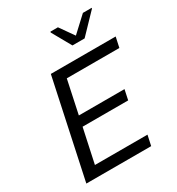

<svg xmlns="http://www.w3.org/2000/svg" viewBox="-212 -1043 1078 1172"><g transform="rotate(-30 327.0 -456.5)"><path d="M49.6 0 196.6 -688H653.6L638 -616H267.5L217.9 -382.9H539.7L524.6 -312H203.3L151.7 -72H522.2L506.6 0ZM397.8 -772.6 322.1 -907.3 323.6 -912.8H376.3L446 -814L552.5 -912.8H614.6L613 -907.3L483.5 -772.6Z"/></g></svg>

Font: Saira Thin
Style: Italic
Weight: 100
Italic angle: -12°
Designer: Hector Gatti with collaboration of the Omnibus-Type team
Foundry: Omnibus-Type
Version: Version 1.101